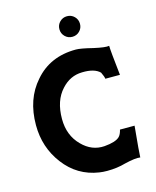

<svg xmlns="http://www.w3.org/2000/svg" viewBox="-122 -898 804 991"><g transform="rotate(-15 280.5 -402.5)"><path d="M371 -799Q387 -783 387 -760Q387 -737 371 -721Q355 -705 332 -705Q309 -705 293 -721Q277 -737 277 -760Q277 -783 293 -799Q309 -815 332 -815Q355 -815 371 -799ZM445 -179H523Q509 -34 509 -13Q483 -17 425 -3Q380 10 327 10Q304 10 285 7Q171 -10 101 -103Q32 -194 32 -313Q32 -452 111 -541Q193 -637 332 -637Q357 -637 421 -621Q483 -607 503 -611Q503 -586 518 -452H440Q439 -463 427 -488Q398 -517 332 -515Q268 -514 222 -463Q170 -407 170 -309Q170 -221 226 -165Q278 -112 346 -117Q407 -122 428 -143Q439 -154 445 -179Z"/></g></svg>

Font: GFS Neohellenic Rg
Style: Bold
Weight: 700
Designer: Designed by Takis Katsoulidis and George D. Matthiopoulos.
Foundry: Designed by Takis Katsoulidis and George D. Matthiopoulos.
Version: Version 1.0